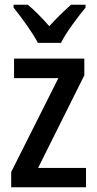

<svg xmlns="http://www.w3.org/2000/svg" viewBox="-20 -786 407 806"><path d="M139 -606H236C258 -651 307 -715 339 -754V-766H278C246 -737 221 -714 187 -676C157 -710 124 -744 97 -766H37V-754C71 -712 117 -649 139 -606ZM341 0V-81H140L334 -470V-540H39V-458H225L27 -64V0Z"/></svg>

Font: Noto Sans Arabic Cond Med
Style: Regular
Weight: 500
Width: 3
Designer: Monotype Design Team, Nadine Chahine, Nizar Qandah and Khaled Hosny
Foundry: Monotype Imaging Inc.
Version: Version 2.012